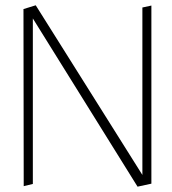

<svg xmlns="http://www.w3.org/2000/svg" viewBox="-20 -700 645 719"><path d="M513.2 -671.9V-44.9L113.8 -680.2L67.9 -666L68.8 -2.9L103 -11.2V-630.9L495.1 -1L546.9 -12.2V-679.2Z"/></svg>

Font: Comic Neue Angular Light
Style: Regular
Weight: 300
Designer: Craig Rozynski
Foundry: Craig Rozynski
Version: Version 2.003